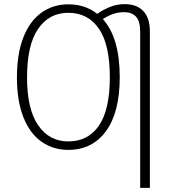

<svg xmlns="http://www.w3.org/2000/svg" viewBox="-20 -715 848 930"><path d="M706 -562V195H659V-562Q659 -612 639 -634Q619 -656 582 -656Q553 -656 528.5 -647.5Q504 -639 478 -623Q560 -532 560 -341Q560 -171 493.5 -80Q427 11 311 11Q237 11 180.5 -29Q124 -69 93 -148Q62 -227 62 -340Q62 -454 93 -533.5Q124 -613 180.5 -653.5Q237 -694 311 -694Q393 -694 451 -648Q483 -670 515.5 -682.5Q548 -695 584 -695Q642 -695 674 -661.5Q706 -628 706 -562ZM512 -341Q512 -499 459 -576Q406 -653 311 -653Q218 -653 164.5 -575Q111 -497 111 -340Q111 -186 165 -108Q219 -30 311 -30Q407 -30 459.5 -107Q512 -184 512 -341Z"/></svg>

Font: Fira Sans Condensed ExtraLight
Style: Regular
Weight: 275
Width: 3
Designer: Carrois Corporate & Edenspiekermann AG
Foundry: Carrois Corporate GbR & Edenspiekermann AG
Version: Version 4.203